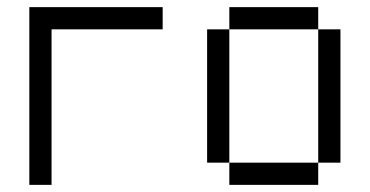

<svg xmlns="http://www.w3.org/2000/svg" viewBox="-20 -520 1040 540"><path d="M437.5 -437.5V-500H62.5Q62.5 -500 62.5 0H125V-437.5Z M625 -62.5V0H875V-62.5ZM625 -62.5Q625 -62.5 625 -437.5H562.5Q562.5 -437.5 562.5 -62.5ZM875 -62.5H937.5Q937.5 -62.5 937.5 -437.5H875Q875 -437.5 875 -62.5ZM625 -437.5H875V-500H625Z"/></svg>

Font: UnifontExMono
Style: Regular
Weight: 500
Version: Version 15.0.06